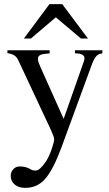

<svg xmlns="http://www.w3.org/2000/svg" viewBox="-20 -694 528 932"><path d="M373 -507 251 -610 130 -507H96L220 -674H282L407 -507ZM477 -435Q459 -433 448.5 -422.5Q438 -412 427 -384L277 25Q257 78 238 115Q219 152 198.5 175Q178 198 154 208Q130 218 102 218Q70 218 51 201.5Q32 185 32 160Q32 141 44.5 127.5Q57 114 75 114Q89 114 101 116.5Q113 119 127 127Q135 132 141.5 133Q148 134 153 134Q164 134 177.5 121Q191 108 203 90Q210 79 217.5 63Q225 47 230.5 31Q236 15 239.5 1.5Q243 -12 243 -18Q243 -24 239 -34.5Q235 -45 229 -59Q223 -73 215.5 -88.5Q208 -104 201 -119L69 -401Q61 -418 48.5 -425.5Q36 -433 16 -436V-450H221V-435Q189 -433 176.5 -427.5Q164 -422 164 -408Q164 -400 168 -389Q172 -378 177 -367L289 -117L386 -393Q388 -398 389 -403Q390 -408 390 -411Q390 -435 344 -435V-450H477Z"/></svg>

Font: STIXGeneralUnicodeRegular
Style: Regular
Weight: 400
Designer: MicroPress Inc., with final additions and corrections provided by Coen Hoffman, Elsevier (retired)
Version: Version 1.1.0